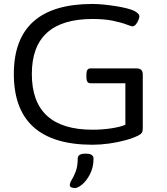

<svg xmlns="http://www.w3.org/2000/svg" viewBox="-20 -726 845 971"><path d="M448 6Q50 6 50 -352Q50 -706 448 -706Q472 -706 503 -703Q534 -700 565.5 -695Q597 -690 622.5 -683.5Q648 -677 661 -670Q685 -656 685 -644Q685 -637 680 -624.5Q675 -612 667 -602.5Q659 -593 651 -593Q643 -593 618.5 -602.5Q594 -612 551.5 -621Q509 -630 448 -630Q141 -630 141 -352Q141 -70 448 -70Q497 -70 543 -77Q589 -84 614 -95V-305H437Q417 -305 417 -335V-350Q417 -380 437 -380H671Q702 -380 702 -350V-78Q702 -62 697.5 -55Q693 -48 682 -42Q655 -28 615 -17Q575 -6 531.5 0Q488 6 448 6ZM359 225Q352 225 342.5 222Q333 219 333 210Q333 199 343 183Q353 167 363 141Q373 115 373 76Q373 51 413 51Q453 51 453 76Q453 119 436 153Q419 187 396.5 206Q374 225 359 225Z"/></svg>

Font: Asap Expanded
Style: Regular
Weight: 400
Width: 7
Designer: Pablo Cosgaya
Foundry: Omnibus-Type
Version: Version 3.001; ttfautohint (v1.8.4.7-5d5b)